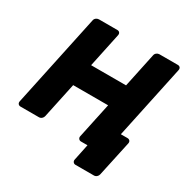

<svg xmlns="http://www.w3.org/2000/svg" viewBox="-185 -866 1148 1171"><g transform="rotate(30 389.0 -280.0)"><path d="M500 140Q490 140 484 132.5Q478 125 480 115L504 0H474L466 -160H693Q704 -160 710 -153Q716 -146 714 -135L660 115Q658 125 649.5 132.5Q641 140 630 140ZM33 0Q22 0 16 -7Q10 -14 12 -25L150 -675Q152 -686 161 -693Q170 -700 181 -700H310Q321 -700 326.5 -693Q332 -686 330 -675L279 -434H525L576 -675Q578 -686 587 -693Q596 -700 606 -700H736Q747 -700 752.5 -693Q758 -686 756 -675L618 -25Q616 -15 607.5 -7.5Q599 0 588 0H458Q448 0 442 -7.5Q436 -15 438 -25L491 -274H245L192 -25Q190 -15 181.5 -7.5Q173 0 162 0Z"/></g></svg>

Font: Rubik
Style: Bold Italic
Weight: 700
Italic angle: -12°
Designer: Hubert and Fischer
Foundry: Hubert and Fischer
Version: Version 2.300;gftools[0.9.30]